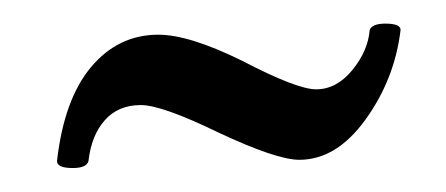

<svg xmlns="http://www.w3.org/2000/svg" viewBox="-20 -302 374 161"><path d="M41 -161.1Q27.8 -161.1 27.8 -167Q33.7 -218.8 56.4 -245.8Q79.1 -272.9 112.8 -272.9Q138.7 -272.9 183.1 -251Q229 -227.1 245.1 -227.1Q262.2 -227.1 275.4 -243.2Q288.6 -259.3 290 -276.9Q292 -282.2 303.2 -282.2Q315.9 -282.2 315.9 -276.9Q311 -235.8 286.6 -201.9Q262.2 -168 231 -168Q211.9 -168 163.1 -190.9Q115.7 -213.9 98.1 -213.9Q79.1 -213.9 67.9 -201.2Q56.6 -188.5 54.2 -167Q52.7 -161.1 41 -161.1Z"/></svg>

Font: Junicode SmCond
Style: Italic
Weight: 400
Width: 4
Italic angle: -11°
Designer: Peter S. Baker
Version: Version 2.206